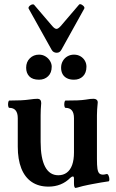

<svg xmlns="http://www.w3.org/2000/svg" viewBox="-20 -902 566 939"><path d="M341.8 -4.9V-27.8Q341.8 -39.1 336.4 -39.1Q331.5 -39.1 323.7 -32.2Q303.2 -11.2 276.1 -0.2Q249 10.7 217.3 10.7Q168.9 10.7 135.3 -12Q101.6 -34.7 84.2 -78.6Q66.9 -122.6 66.9 -185.1V-324.2Q66.9 -349.1 56.6 -361.8Q46.4 -374.5 25.9 -374.5Q21.5 -374.5 20 -383.5Q18.6 -392.6 20.3 -401.4Q22 -410.2 25.9 -410.2Q89.4 -410.2 122.1 -415Q148.4 -418.9 164.1 -418.9Q171.9 -418.9 176.8 -413.6Q181.6 -408.2 181.6 -397.9Q178.7 -367.2 178.7 -337.9V-208.5Q178.7 -127.9 200.7 -86.4Q222.7 -44.9 265.1 -44.9Q289.6 -44.9 306.9 -57.9Q324.2 -70.8 333 -95.7Q341.8 -120.6 341.8 -156.2V-324.2Q341.8 -374.5 300.8 -374.5Q296.4 -374.5 294.9 -383.5Q293.5 -392.6 295.2 -401.4Q296.9 -410.2 300.8 -410.2Q334 -410.2 357.9 -411.1Q381.8 -412.1 397.9 -414.6Q412.6 -417 421.1 -418Q429.7 -418.9 438 -418.9Q446.8 -418.9 452.4 -414.3Q458 -409.7 458 -400.9Q454.1 -363.3 454.1 -337.9V-125Q454.1 -93.3 456.5 -77.1Q459 -61 465.3 -54.4Q471.7 -47.9 483.9 -47.9Q490.2 -47.9 501 -50.8Q506.8 -52.2 510.7 -43.7Q514.6 -35.2 514.9 -25.4Q515.1 -15.6 510.7 -15.1Q497.1 -13.2 474.4 -9.5Q451.7 -5.9 430.2 -1.5L410.6 2.4Q385.3 7.3 358.9 15.1Q353 17.1 349.6 17.1Q345.7 17.1 343.8 11.5Q341.8 5.9 341.8 -4.9ZM107.9 -570.8Q107.9 -599.1 126 -616.9Q144 -634.8 170.9 -634.8Q188.5 -634.8 202.6 -626Q216.8 -617.2 224.9 -603.5Q232.9 -589.8 232.9 -576.2Q232.9 -545.9 215.3 -529.1Q197.8 -512.2 170.9 -512.2Q139.2 -512.2 123.5 -528.3Q107.9 -544.4 107.9 -570.8ZM278.8 -570.8Q278.8 -589.4 287.4 -604Q295.9 -618.7 310.3 -626.7Q324.7 -634.8 341.8 -634.8Q359.9 -634.8 373.8 -626.5Q387.7 -618.2 395.3 -604.7Q402.8 -591.3 402.8 -576.2Q402.8 -545.9 386 -529.1Q369.1 -512.2 341.8 -512.2Q320.8 -512.2 306.6 -519.8Q292.5 -527.3 285.6 -540.5Q278.8 -553.7 278.8 -570.8ZM232.4 -658.7 120.1 -859.9Q118.7 -862.8 119.9 -866.2Q121.1 -869.6 125 -873.5L128.4 -876Q133.8 -879.9 138.9 -880.6Q144 -881.3 146.5 -878.9L235.4 -774.9Q241.7 -767.6 246.8 -764.2Q252 -760.7 256.3 -760.7Q264.6 -760.7 277.3 -774.9L366.2 -878.9Q368.7 -882.3 373.3 -881.6Q377.9 -880.9 382.8 -877L384.3 -876L385.7 -875Q391.1 -870.6 392.3 -866.7Q393.6 -862.8 392.1 -859.9L280.3 -658.7Q275.9 -650.9 270.5 -647.5Q265.1 -644 257.3 -644Q249 -644 242.7 -647.7Q236.3 -651.4 232.4 -658.7Z"/></svg>

Font: Junicode Two Beta VF
Style: Regular
Weight: 400
Designer: Peter S. Baker
Foundry: Briery Creek Software
Version: Version 1.031 beta; ttfautohint (v1.8.1.43-b0c9)